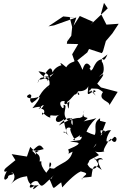

<svg xmlns="http://www.w3.org/2000/svg" viewBox="-20 -1272 844 1333"><path d="M190 -252 167 -185 61 -202 87 -160 39 -121C-25 -75 33 -66 39 -103C-15 -17 18 -12 36 -41C32 -68 98 -50 58 -78C73 -76 102 -43 55 6C121 -63 182 -38 166 -55C171 -47 168 35 251 12C261 -2 179 82 223 15C153 68 198 -33 242 -12C273 39 270 22 355 -56C302 -4 375 -10 316 -43C368 56 325 49 421 -18C395 -13 405 -15 412 29C490 -57 527 -76 541 -82C620 -63 550 -57 550 -25C535 -44 596 -40 615 -45C625 -134 637 -131 686 -92C677 -110 633 -178 695 -164C667 -199 633 -135 638 -179C644 -156 670 -134 658 -132C675 -143 628 -54 587 -132C616 -172 571 -145 667 -195C617 -251 627 -198 712 -223C672 -208 747 -309 734 -297C732 -272 777 -328 775 -322C806 -319 781 -253 750 -309C693 -246 728 -351 752 -367C692 -376 684 -298 676 -377C676 -355 668 -376 712 -362C617 -279 673 -285 628 -246C685 -320 700 -390 715 -423C639 -442 696 -432 659 -410C667 -371 674 -375 675 -451C619 -417 657 -369 637 -335C558 -357 556 -398 532 -319C600 -338 557 -366 649 -452C596 -434 557 -435 549 -421C643 -486 530 -420 565 -508C545 -435 558 -470 535 -453C532 -455 471 -454 388 -400C428 -454 496 -480 483 -403C455 -436 513 -480 454 -433C396 -481 461 -542 421 -544C433 -474 354 -588 436 -568C429 -586 411 -517 462 -568C455 -503 455 -503 446 -564C484 -591 476 -604 548 -656C463 -670 510 -651 532 -618C510 -598 530 -656 501 -639C516 -609 456 -637 457 -642C505 -579 546 -645 485 -663C476 -642 568 -617 593 -673C591 -625 577 -603 618 -632C685 -629 593 -676 644 -609C633 -615 582 -686 614 -639C557 -624 662 -672 587 -661C664 -650 649 -668 695 -633C653 -575 747 -571 739 -541L797 -634L681 -665L655 -691C763 -828 622 -698 683 -754C712 -766 698 -838 687 -843C689 -875 678 -854 726 -894C702 -836 689 -861 701 -862C630 -862 634 -780 609 -783C602 -826 562 -755 610 -807C596 -832 571 -852 553 -787C512 -888 497 -846 508 -856C515 -841 464 -849 440 -805C393 -846 395 -836 407 -818C407 -821 360 -807 345 -769C333 -843 289 -748 275 -730C340 -768 310 -693 247 -777C368 -762 286 -704 331 -737C321 -763 295 -738 318 -713C254 -761 251 -710 241 -695C257 -747 236 -686 354 -763C289 -706 319 -683 307 -737C356 -685 280 -620 334 -691C240 -623 277 -606 202 -557C167 -586 219 -604 186 -618C147 -602 175 -579 235 -595C256 -604 275 -606 205 -521C271 -542 280 -522 247 -517C283 -550 296 -553 266 -516C289 -517 297 -490 274 -474C265 -516 292 -462 330 -455C319 -489 355 -455 396 -477C346 -453 367 -395 424 -445C427 -361 465 -349 419 -352C429 -347 405 -382 463 -325C419 -363 443 -401 474 -381C458 -386 475 -339 502 -299C464 -298 510 -312 541 -337C521 -330 575 -329 526 -292C549 -298 537 -250 590 -329C571 -294 490 -295 466 -290C495 -281 592 -292 453 -234C474 -194 420 -191 484 -219C465 -145 410 -146 352 -99C361 -110 308 -83 326 -145C362 -133 281 -56 303 -70C236 -152 289 -154 255 -151C268 -220 199 -201 248 -223C178 -232 233 -238 230 -198C201 -226 209 -239 170 -194C244 -256 249 -287 284 -237L221 -221ZM464 -1152 481 -1084 475 -1024 447 -985 454 -1030 444 -968 523 -966 481 -895 497 -849 488 -829 586 -908 598 -932 687 -903 695 -916 715 -987 760 -1040 804 -1107 719 -1101 681 -1176 702 -1252 728 -1214 607 -1099 627 -1120 534 -1161 490 -1092 510 -1151 356 -1096 316 -1089 419 -1158 510 -1149Z"/></svg>

Font: Hussar Lance
Style: Italic
Weight: 700
Foundry: Cannot Into Space Fonts, PlusOne Fonts
Version: Version 2.27